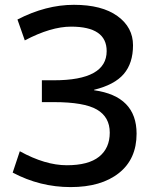

<svg xmlns="http://www.w3.org/2000/svg" viewBox="-20 -760 618 790"><path d="M32.2 -49.8 61.5 -137.7Q166 -80.1 254.9 -80.1Q343.8 -80.1 387.7 -115.2Q431.6 -150.4 431.6 -214.4Q431.6 -278.3 378.9 -309.1Q326.2 -339.8 202.1 -339.8H152.3V-429.7H202.1Q418.9 -429.7 418.9 -549.8Q418.9 -650.4 272.5 -650.4Q189.5 -650.4 82 -593.8L51.8 -679.7Q168.9 -740.2 284.2 -740.2Q399.4 -740.2 463.4 -693.8Q527.3 -647.5 527.3 -573.7Q527.3 -500 489.3 -455.6Q451.2 -411.1 367.2 -390.6V-388.7Q542 -364.3 542 -210Q542 -105.5 469.2 -47.9Q396.5 9.8 270.5 9.8Q144.5 9.8 32.2 -49.8Z"/></svg>

Font: GenEi M Gothic v2 Medium
Style: Regular
Weight: 500
Version: Version 2.0